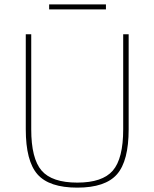

<svg xmlns="http://www.w3.org/2000/svg" viewBox="-20 -847 707 879"><path d="M465 -804H205V-827H465ZM569 -690V-255Q569 -110 515.5 -49Q462 12 334 12Q205 12 151.5 -49Q98 -110 98 -255V-690H123V-255Q123 -121 170.5 -66Q218 -11 334 -11Q449 -11 496.5 -66Q544 -121 544 -255V-690Z"/></svg>

Font: Exo 2.0 Thin
Style: Regular
Weight: 250
Designer: Natanael Gama
Version: Version 1.001;PS 001.001;hotconv 1.0.70;makeotf.lib2.5.58329